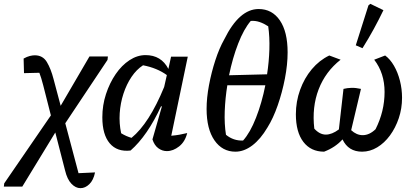

<svg xmlns="http://www.w3.org/2000/svg" viewBox="-88 -780 2150 1000"><path d="M-68 192 -66 175 177 -179 137 -336Q127 -375 117 -401L37 -399L35 -475Q53 -485 67.5 -488.5Q82 -492 93 -492Q135 -492 156 -457Q177 -422 191 -368L228 -229L378 -486H474L472 -468L252 -138L321 122L407 118Q399 158 377.5 179Q356 200 331 200Q306 200 284 177Q262 154 251 108L200 -90L28 192Z M592 4Q522 12 483.5 -33.5Q445 -79 445 -169Q445 -232 464 -290Q483 -348 514.5 -394Q546 -440 586.5 -466.5Q627 -493 670 -493Q752 -493 789 -421L803 -485H890L804 -73Q827 -75 847 -78.5Q867 -82 887 -87Q876 -42 845 -17.5Q814 7 781 7Q757 7 736.5 -8Q716 -23 706 -54L755 -225L751 -227Q680 -73 592 4ZM543 -86Q556 -78 569.5 -72Q583 -66 597 -62Q689 -137 767 -327L781 -389Q730 -426 657 -440Q623 -418 597 -379.5Q571 -341 555 -292Q539 -243 535.5 -190Q532 -137 543 -86Z M1138 10Q1070 10 1029 -49Q988 -108 988 -213Q988 -270 1000.5 -336.5Q1013 -403 1033.5 -466Q1054 -529 1080 -575Q1158 -733 1259 -733Q1329 -733 1369.5 -674Q1410 -615 1410 -507Q1410 -444 1396 -371.5Q1382 -299 1358.5 -231.5Q1335 -164 1305 -116Q1269 -55 1226 -22.5Q1183 10 1138 10ZM1218 -671Q1182 -629 1152.5 -553Q1123 -477 1105 -388L1303 -393Q1313 -458 1315 -522.5Q1317 -587 1309 -643Q1286 -658 1263.5 -665.5Q1241 -673 1218 -671ZM1178 -48Q1215 -89 1245.5 -167Q1276 -245 1294 -336H1096Q1085 -268 1082.5 -201Q1080 -134 1089 -78Q1128 -46 1178 -48Z M1600 10Q1531 10 1492 -41Q1453 -92 1453 -185Q1453 -251 1475 -312Q1497 -373 1536 -419.5Q1575 -466 1627 -491L1686 -469Q1607 -407 1571.5 -314.5Q1536 -222 1549 -110Q1577 -79 1609 -79Q1641 -79 1677 -106L1701 -317Q1721 -322 1743 -322.5Q1765 -323 1792 -317L1741 -102Q1769 -76 1801 -76Q1836 -76 1868 -107Q1915 -200 1915 -301Q1915 -399 1861 -469L1918 -491Q1944 -472 1964 -437.5Q1984 -403 1995 -359.5Q2006 -316 2006 -271Q2006 -215 1989 -164.5Q1972 -114 1943 -74.5Q1914 -35 1876.5 -12.5Q1839 10 1798 10Q1726 10 1696 -54Q1658 -12 1600 10ZM1800 -529 1765 -544 1831 -752 1841 -760 1909 -727Q1886 -679 1859 -629.5Q1832 -580 1800 -529Z"/></svg>

Font: Piazzolla Medium
Style: Italic
Weight: 500
Italic angle: -11.3°
Designer: Juan Pablo del Peral
Foundry: Huerta Tipografica
Version: Version 1.330